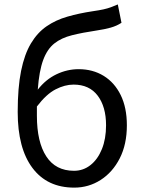

<svg xmlns="http://www.w3.org/2000/svg" viewBox="-20 -836 648 869"><path d="M315.9 13.2Q193.8 13.2 127 -75.7Q60.1 -164.6 60.1 -329.1Q60.1 -439.5 75.4 -515.1Q90.8 -590.8 120.1 -639.6Q149.4 -688.5 190.9 -717Q232.4 -745.6 285.2 -760.7Q337.9 -775.9 399.9 -785.2Q430.2 -789.6 448.7 -793.7Q467.3 -797.9 481.7 -803.2Q496.1 -808.6 513.2 -815.9L529.8 -732.9Q508.8 -718.8 480.7 -710.9Q452.6 -703.1 418.9 -698.2Q353.5 -688.5 305.7 -676.5Q257.8 -664.6 225.8 -639.2Q193.8 -613.8 175.5 -564.5Q157.2 -515.1 150.9 -430.2Q187 -476.6 235.6 -499.8Q284.2 -522.9 335.9 -522.9Q399.9 -522.9 449.2 -492.7Q498.5 -462.4 526.4 -405.5Q554.2 -348.6 554.2 -269Q554.2 -182.6 522 -119.4Q489.7 -56.2 435.5 -21.5Q381.3 13.2 315.9 13.2ZM147 -354V-312Q147 -193.4 189.5 -128.2Q231.9 -63 314.9 -63Q356.9 -63 389.6 -88.9Q422.4 -114.7 441.2 -161.1Q460 -207.5 460 -269Q460 -353 422.1 -403.1Q384.3 -453.1 313 -453.1Q273.4 -453.1 231.7 -431.6Q189.9 -410.2 147 -354Z"/></svg>

Font: Source Han Sans CN
Style: Regular
Weight: 400
Designer: Ryoko NISHIZUKA  (kana, bopomofo & ideographs); Paul D. Hunt (Latin, Greek & Cyrillic); Sandoll Communications , Soo-you
Foundry: Adobe
Version: Version 2.004;hotconv 1.0.118;makeotfexe 2.5.65603